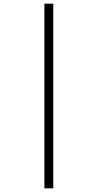

<svg xmlns="http://www.w3.org/2000/svg" viewBox="-20 -852 528 1038"><path d="M220 -832V166H268V-832Z"/></svg>

Font: Noto Sans Devanagari SemiCondensed Light
Style: Regular
Weight: 300
Width: 4
Designer: Jelle Bosma - Monotype Design Team
Foundry: Monotype Imaging Inc.
Version: Version 2.004